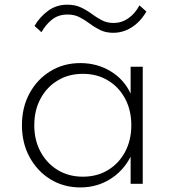

<svg xmlns="http://www.w3.org/2000/svg" viewBox="-20 -804 756 840"><path d="M331.5 16Q259 16 201.2 -19.2Q143.5 -54.5 109.8 -116Q76 -177.5 76 -256Q76 -335 109.5 -396.2Q143 -457.5 200.8 -492.8Q258.5 -528 331.5 -528Q404.5 -528 463.5 -492.5Q522.5 -457 551.5 -394.5V-512H604.5V0H551.5V-118.5Q519 -55.5 461.2 -19.8Q403.5 16 331.5 16ZM342.5 -31Q404.5 -31 452.2 -59.8Q500 -88.5 527.2 -139.5Q554.5 -190.5 554.5 -256Q554.5 -322 527.2 -372.8Q500 -423.5 452.2 -452.2Q404.5 -481 342.5 -481Q280.5 -481 232.8 -452.2Q185 -423.5 157.5 -372.8Q130 -322 130 -256Q130 -190.5 157.5 -139.8Q185 -89 232.8 -60Q280.5 -31 342.5 -31ZM476 -660.5Q443 -660.5 418.5 -672.5Q394 -684.5 372.8 -700.5Q351.5 -716.5 328.5 -728.5Q305.5 -740.5 275.5 -740.5Q234.5 -740.5 206.2 -717.2Q178 -694 161.5 -663L131 -690.5Q153.5 -729.5 190 -756.5Q226.5 -783.5 274.5 -783.5Q308.5 -783.5 334 -771.5Q359.5 -759.5 381 -743.5Q402.5 -727.5 425.5 -715.5Q448.5 -703.5 477 -703.5Q512 -703.5 541.5 -724Q571 -744.5 590 -780.5L620.5 -753.5Q603.5 -724 580.5 -703Q557.5 -682 530.8 -671.2Q504 -660.5 476 -660.5Z"/></svg>

Font: Spartan Thin Light
Style: Regular
Weight: 300
Version: Version 1.004